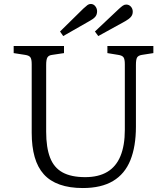

<svg xmlns="http://www.w3.org/2000/svg" viewBox="-20 -935 841 969"><path d="M398 14Q331 14 281.5 -3.5Q232 -21 201 -55.5Q170 -90 155 -142.5Q140 -195 140 -265V-611Q140 -636 133.5 -645.5Q127 -655 107 -658L49 -667V-703H303V-667L243 -658Q226 -656 219.5 -645.5Q213 -635 213 -607V-270Q213 -191 232.5 -140Q252 -89 295.5 -65Q339 -41 410 -41Q477 -41 521.5 -67.5Q566 -94 588 -147.5Q610 -201 610 -280V-611Q610 -636 603.5 -645.5Q597 -655 577 -658L522 -667V-703H754V-667L696 -658Q678 -655 672 -645Q666 -635 666 -607V-296Q666 -196 638 -126.5Q610 -57 550.5 -21.5Q491 14 398 14ZM299 -753 283 -776 401 -892Q414 -904 421.5 -909.5Q429 -915 438 -915Q452 -915 461 -903.5Q470 -892 470 -878Q470 -861 460.5 -850Q451 -839 432 -829ZM476 -753 459 -776 580 -890Q592 -901 600 -906.5Q608 -912 617 -912Q631 -912 640.5 -901.5Q650 -891 650 -876Q650 -860 640 -849Q630 -838 612 -828Z"/></svg>

Font: Literata 18pt Light
Style: Regular
Weight: 300
Designer: Latin by Veronika Burian and Jose Scaglione. Greek by Irene Vlachou. Cyrillic by Vera Evstafieva.
Foundry: TypeTogether
Version: Version 3.103;gftools[0.9.29]